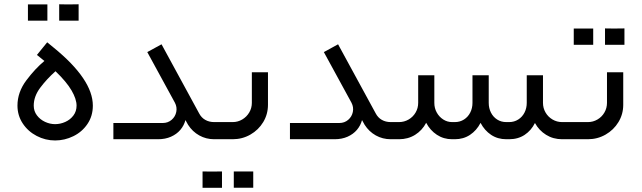

<svg xmlns="http://www.w3.org/2000/svg" viewBox="-20 -657 3028 906"><path d="M341.3 -158.6Q341.3 -131.6 326.2 -111.7Q311.2 -91.9 287.9 -81.6Q264.7 -71.2 239.9 -71.2Q215.8 -71.2 192.5 -82Q169.2 -92.8 154.2 -112.7Q139.2 -132.6 139.2 -158.6Q139.2 -202.1 169.7 -242.9Q200.2 -283.7 241.9 -320.9Q294.1 -270.8 317.7 -230.1Q341.3 -189.4 341.3 -158.6ZM62.4 -158.6Q62.4 -112.3 87.2 -74.6Q112.1 -36.9 153.1 -15.6Q194.1 5.8 239.9 5.8Q284.9 5.8 326 -14.3Q367.1 -34.3 392.6 -71.9Q418.1 -109.5 418.1 -158.6Q418.1 -282 232.3 -433.1L202.7 -457.4L154.3 -397.8L189.5 -369.3Q146.5 -333.9 104.4 -278Q62.4 -222.1 62.4 -158.6ZM203.6 -559.4Q203.6 -582.8 203.6 -598.1Q203.6 -613.4 203.6 -636.3Q182 -636.3 168.9 -636.3Q155.9 -636.3 141.1 -636.3Q129.8 -636.3 111.8 -636.3Q111.8 -613.4 111.8 -598.1Q111.8 -582.8 111.8 -559.4Q111.8 -559.4 128.9 -559.4Q146 -559.4 173.9 -559.4Q173.9 -559.4 203.6 -559.4ZM351 -559.4Q351 -582.8 351 -598.1Q351 -613.8 351 -636.8Q329.5 -636.3 316.2 -636.3Q302.9 -636.3 288.1 -636.3Q277.3 -636.8 259.3 -636.8Q259.3 -613.8 259.3 -598.1Q259.3 -582.8 259.3 -559.4Q259.3 -559.4 276.2 -559.4Q293 -559.4 320.9 -559.4Q320.9 -559.4 351 -559.4Z M725.8 0Q760 0 786.8 -11.9Q813.7 -23.8 831 -44.2Q848.3 -64.6 855.1 -90.3L867.5 -68.1Q888 -36 920.2 -18Q952.3 0 990.7 0H999.8V-80.9H990.7Q966.9 -80.9 948.5 -91.4Q930.2 -101.8 919.7 -121.9L742.2 -448L675 -411.2L805.3 -172.4Q816.3 -151.3 811.8 -129Q807.3 -106.6 789.9 -91.6Q772.5 -76.6 748 -76.6H515V0Z M1000 0H1077.9Q1123.3 0 1161.5 -21.9Q1199.8 -43.8 1222.2 -81Q1244.5 -118.1 1244.5 -162.6V-316H1168.4V-171.6Q1168.4 -146.9 1156 -126.1Q1143.6 -105.2 1122.9 -93.1Q1102.2 -80.9 1077.9 -80.9H1000Q982.1 -72.1 975.4 -56.3Q968.7 -40.5 975.4 -24.7Q982.1 -8.9 1000 0ZM1027.5 229.3Q1027.5 205.9 1027.5 190.6Q1027.5 174.9 1027.5 152Q1005.9 152.4 992.9 152.4Q979.8 152.4 965 152.4Q953.8 152 935.8 152Q935.8 174.9 935.8 190.6Q935.8 205.9 935.8 229.3Q955.1 229.3 967.2 229.3Q973.5 229.3 978.9 229.3Q987.9 229.3 997.8 229.3Q1009.1 229.3 1027.5 229.3ZM1175 228.9Q1175 205.9 1175 190.6Q1175 175.4 1175 152Q1153.4 152 1140.1 152Q1126.9 152 1112 152Q1101.2 152 1083.2 152Q1083.2 175.4 1083.2 190.6Q1083.2 205.9 1083.2 228.9Q1104.4 228.9 1117.6 228.9Q1130.9 228.9 1144.8 228.9Q1156.1 228.9 1175 228.9Z M1559 0Q1593.1 0 1620 -11.9Q1646.8 -23.8 1664.2 -44.2Q1681.5 -64.6 1688.3 -90.3L1700.7 -68.1Q1721.2 -36 1753.3 -18Q1785.5 0 1823.9 0H1833V-80.9H1823.9Q1800.1 -80.9 1781.7 -91.4Q1763.4 -101.8 1752.9 -121.9L1575.3 -448L1508.2 -411.2L1638.5 -172.4Q1649.5 -151.3 1645 -129Q1640.5 -106.6 1623.1 -91.6Q1605.7 -76.6 1581.2 -76.6H1348.2V0Z M1833.2 0H1862.6Q1905.3 0 1938.8 -20.8Q1972.2 -41.7 1991 -77.6Q2009.6 -42.1 2041.4 -21.1Q2073.2 0 2113.4 0H2126.3Q2166.8 0 2198 -20.7Q2229.1 -41.4 2247.6 -77.2Q2266.4 -41.4 2297.4 -20.7Q2328.4 0 2369.2 0H2382.3Q2424.5 0 2455.6 -20.6Q2486.6 -41.2 2504.3 -76.6Q2523.4 -41.6 2556.9 -20.8Q2590.4 0 2632.5 0H2662.3V-80.9H2632.5Q2607.9 -80.9 2587.2 -93.1Q2566.5 -105.2 2554.3 -126.1Q2542.2 -146.9 2542.2 -171.6V-301.8H2465.6V-171.6Q2465.6 -146.6 2455.1 -125.9Q2444.6 -105.2 2425.5 -93.1Q2406.4 -80.9 2382.3 -80.9H2369.2Q2344.7 -80.9 2325.8 -93.1Q2307 -105.2 2296.6 -125.9Q2286.2 -146.6 2286.2 -171.6V-301.8H2209.5V-171.6Q2209.5 -146.6 2199 -125.9Q2188.5 -105.2 2169.5 -93.1Q2150.4 -80.9 2126.3 -80.9H2113.4Q2090.7 -80.9 2071.5 -93.2Q2052.3 -105.5 2040.9 -126.1Q2029.5 -146.7 2029.5 -171.6V-301.8H1953.3V-171.6Q1953.3 -146.9 1941.2 -126.1Q1929 -105.2 1908.2 -93.1Q1887.3 -80.9 1862.6 -80.9H1833.2Q1815.3 -72.1 1808.6 -56.3Q1801.8 -40.5 1808.6 -24.7Q1815.3 -8.9 1833.2 0Z M2662.3 0H2754Q2799.4 0 2837.6 -21.9Q2875.9 -43.8 2898.4 -81Q2920.9 -118.1 2920.9 -162.6V-316H2844.2V-171.6Q2844.2 -146.9 2832.1 -126.1Q2820 -105.2 2799.2 -93.1Q2778.5 -80.9 2754 -80.9H2662.3Q2644.5 -72.1 2637.7 -56.3Q2631 -40.5 2637.7 -24.7Q2644.5 -8.9 2662.3 0ZM2779.2 -445.6Q2779.2 -469 2779.2 -484.3Q2779.2 -499.5 2779.2 -522.5Q2757.6 -522.5 2744.5 -522.5Q2731.5 -522.5 2716.7 -522.5Q2705.4 -522.5 2687.4 -522.5Q2687.4 -499.5 2687.4 -484.3Q2687.4 -469 2687.4 -445.6Q2687.4 -445.6 2704.5 -445.6Q2721.6 -445.6 2749.5 -445.6Q2749.5 -445.6 2779.2 -445.6ZM2926.6 -445.6Q2926.6 -469 2926.6 -484.3Q2926.6 -500 2926.6 -522.9Q2905.1 -522.5 2891.8 -522.5Q2878.5 -522.5 2863.7 -522.5Q2852.9 -522.9 2834.9 -522.9Q2834.9 -500 2834.9 -484.3Q2834.9 -469 2834.9 -445.6Q2834.9 -445.6 2851.8 -445.6Q2868.6 -445.6 2896.5 -445.6Q2896.5 -445.6 2926.6 -445.6Z"/></svg>

Font: Arad-VF Thin Dots1
Style: Regular
Weight: 100
Designer: Mohammad Darvishi
Version: Version 1.000;August 30, 2024;FontCreator 15.0.0.2992 64-bit